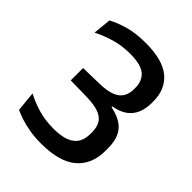

<svg xmlns="http://www.w3.org/2000/svg" viewBox="-190 -757 875 875"><g transform="rotate(45 248.0 -319.0)"><path d="M223 11.5Q182 11.5 147.8 5.5Q113.5 -0.5 87.5 -9.2Q61.5 -18 44 -26L34.5 -123Q68.5 -104.5 114.2 -90.5Q160 -76.5 214.5 -76.5Q264.5 -76.5 294.5 -88.5Q324.5 -100.5 338 -123.2Q351.5 -146 351.5 -178.5V-188Q351.5 -221.5 338.8 -242.8Q326 -264 297.2 -274.5Q268.5 -285 220 -286L115.5 -288V-367.5L220.5 -370Q267.5 -371 295.5 -382.2Q323.5 -393.5 335.8 -414.2Q348 -435 348 -464V-471Q348 -517.5 319 -541.5Q290 -565.5 220 -565.5Q167 -565.5 120.2 -551.2Q73.5 -537 38.5 -518.5L47 -605.5Q78 -623 125.2 -636.8Q172.5 -650.5 237 -650.5Q346 -650.5 397.8 -607.5Q449.5 -564.5 449.5 -486.5V-476.5Q449.5 -439 437.2 -410.2Q425 -381.5 399.5 -363.2Q374 -345 333.5 -338V-323L330.5 -333.5Q396 -321 425.2 -286.8Q454.5 -252.5 454.5 -189V-172Q454.5 -86 398.2 -37.2Q342 11.5 223 11.5Z"/></g></svg>

Font: Anek Kannada Medium
Style: Regular
Weight: 500
Designer: Vaishnavi Murthy, Maithili Shingre (Kannada) & Yesha Goshar (Latin)
Foundry: Ek Type
Version: Version 1.003